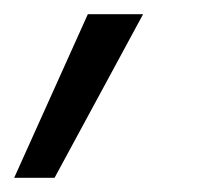

<svg xmlns="http://www.w3.org/2000/svg" viewBox="-77 -94 312 271"><path d="M47 -74H125L0 157H-57Z"/></svg>

Font: Rosa Sans Light
Style: Italic
Weight: 300
Italic angle: -12°
Designer: Pentagram / MCKL
Foundry: Pentagram / MCKL
Version: Version 1.005;September 16, 2019;FontCreator 11.5.0.2425 64-